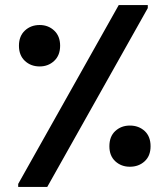

<svg xmlns="http://www.w3.org/2000/svg" viewBox="-20 -740 659 760"><path d="M52 -12 450 -720H565V-708L167 0H52ZM137 -477Q102 -477 78.5 -499Q55 -521 55 -559Q55 -597 78.5 -619Q102 -641 137 -641Q171 -641 194.5 -619Q218 -597 218 -559Q218 -521 194.5 -499Q171 -477 137 -477ZM413 -161Q413 -200 436.5 -221.5Q460 -243 494 -243Q529 -243 552.5 -221.5Q576 -200 576 -161Q576 -123 552.5 -101.5Q529 -80 494 -80Q460 -80 436.5 -101.5Q413 -123 413 -161Z"/></svg>

Font: Kufam SemiBold
Style: Regular
Weight: 600
Designer: Wael Morcos, Artur Schmal
Foundry: Original Type
Version: Version 1.300; ttfautohint (v1.8.3)